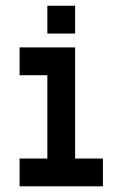

<svg xmlns="http://www.w3.org/2000/svg" viewBox="-20 -655 431 675"><path d="M146.5 -537.1V-634.8H244.1V-537.1ZM48.8 0V-97.7H146.5V-390.6H48.8V-488.3H244.1V-97.7H341.8V0Z"/></svg>

Font: BabelStone Runic Dotted
Style: Regular
Weight: 400
Designer: Andrew West
Foundry: BabelStone
Version: Version 3.003 March 14, 2022